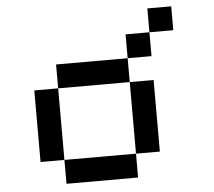

<svg xmlns="http://www.w3.org/2000/svg" viewBox="-58 -939 1116 1002"><g transform="rotate(-5 500.0 -437.5)"><path d="M750 -875H875V-750H750ZM750 -750V-625H625V-750ZM625 -625V-500H250V-625ZM625 -500H750V-125H625ZM625 -125V0H250V-125ZM250 -125H125V-500H250Z"/></g></svg>

Font: Dogica Pixel
Style: Regular
Weight: 400
Designer: Roberto Mocci
Version: Version 001.000